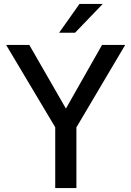

<svg xmlns="http://www.w3.org/2000/svg" viewBox="-20 -950 664 970"><path d="M259 0V-307L11 -723H128L313 -401.5L495.5 -723H612.5L366 -306.5V0ZM278.5 -784.5 381.5 -930H499L359 -784.5Z"/></svg>

Font: Public Sans Thin Medium
Style: Regular
Weight: 500
Version: Version 2.001